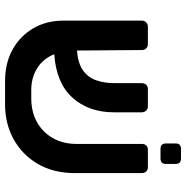

<svg xmlns="http://www.w3.org/2000/svg" viewBox="-8 -738 752 777"><g transform="rotate(90 368.5 -349.0)"><path d="M371 -99Q430 -98 472.5 -121.5Q515 -145 538.5 -186.5Q562 -228 562 -283V-547Q562 -558 568.5 -564.5Q575 -571 586 -571H656Q667 -571 673.5 -564Q680 -557 680 -547V-276Q680 -189 642.5 -125Q605 -61 540 -26Q475 9 392 7H307Q234 7 179 -24Q124 -55 93.5 -108Q63 -161 63 -229V-547Q63 -557 70 -564Q77 -571 87 -571H158Q168 -571 175 -564.5Q182 -558 182 -547L184 -284Q236 -288 264.5 -308.5Q293 -329 304.5 -362Q316 -395 316 -437V-546Q316 -557 322.5 -564Q329 -571 340 -571H410Q420 -571 427 -564Q434 -557 434 -546V-434Q434 -331 374.5 -265.5Q315 -200 199 -192Q217 -147 255.5 -123Q294 -99 343 -99ZM582 -622Q560 -622 560 -644V-683Q560 -705 582 -705H621Q643 -705 643 -683V-644Q643 -622 621 -622Z"/></g></svg>

Font: Rubik Medium
Style: Regular
Weight: 500
Designer: Hubert and Fischer
Foundry: Hubert and Fischer
Version: Version 2.300; ttfautohint (v1.8.4.7-5d5b);gftools[0.9.30]